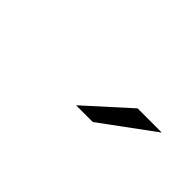

<svg xmlns="http://www.w3.org/2000/svg" viewBox="16 -949 567 567"><g transform="rotate(45 300.0 -665.0)"><path d="M277 -604 412 -726H513L347 -604Z"/></g></svg>

Font: Red Hat Mono
Style: Italic
Weight: 400
Italic angle: -12°
Monospace: yes
Designer: Pentagram, MCKL
Foundry: MCKL
Version: Version 1.030